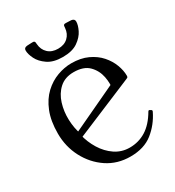

<svg xmlns="http://www.w3.org/2000/svg" viewBox="-154 -700 731 803"><g transform="rotate(-30 212.0 -298.5)"><path d="M415 -104Q391 -55 349.5 -22Q308 11 242 11Q179 11 130.5 -21.5Q82 -54 54 -107.5Q26 -161 26 -224Q26 -285 43.5 -328.5Q61 -372 90 -399Q119 -426 153.5 -438.5Q188 -451 221 -451Q266 -451 299.5 -435.5Q333 -420 354.5 -395.5Q376 -371 386.5 -343Q397 -315 397 -290Q397 -288 396.5 -285.5Q396 -283 394 -281.5Q392 -280 389 -279L67 -144L56 -167L341 -301L315 -263Q322 -295 315 -330Q308 -365 283.5 -389.5Q259 -414 211 -414Q169 -414 142.5 -390Q116 -366 104.5 -328.5Q93 -291 94.5 -250.5Q96 -210 108 -177L106 -172Q115 -133 136 -99Q157 -65 188 -44Q219 -23 258 -23Q301 -23 336.5 -45Q372 -67 400 -115Q403 -120 407 -118L414 -114Q419 -111 415 -104ZM205 -491Q160 -491 133 -509.5Q106 -528 94.5 -551.5Q83 -575 83 -592Q83 -599 86.5 -602.5Q90 -606 98 -607Q101 -607 108 -607.5Q115 -608 120 -608Q130 -609 133.5 -606Q137 -603 137 -592Q139 -565 157 -548Q175 -531 205 -531Q235 -531 253 -548Q271 -565 273 -592Q273 -603 276.5 -606Q280 -609 290 -608Q295 -608 302 -607.5Q309 -607 312 -607Q327 -605 327 -592Q327 -575 315.5 -551.5Q304 -528 277.5 -509.5Q251 -491 205 -491Z"/></g></svg>

Font: Young Serif Light
Style: Regular
Weight: 300
Designer: Bastien Sozeau
Foundry: NBR — Bastien Sozeau
Version: Version 5.001